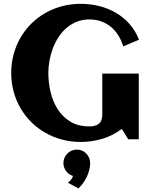

<svg xmlns="http://www.w3.org/2000/svg" viewBox="-20 -740 815 1020"><path d="M718.3 -528.8 634.8 -493.7Q625 -525.4 608.6 -551.8Q592.3 -578.1 569.6 -596.9Q546.9 -615.7 518.1 -626.2Q489.3 -636.7 455.1 -636.7Q418.5 -636.7 387.9 -624.5Q357.4 -612.3 333.3 -591.6Q309.1 -570.8 291 -543Q272.9 -515.1 261 -483.6Q249 -452.1 242.9 -418.5Q236.8 -384.8 236.8 -352.5Q236.8 -301.3 248.8 -250.5Q260.7 -199.7 286.9 -159.2Q313 -118.7 354.5 -93.5Q396 -68.4 455.1 -68.4Q487.3 -68.4 505.4 -82.8Q523.4 -97.2 523.4 -133.3V-349.1H717.3V0H661.1L627 -55.2Q580.1 -19.5 523.7 -2.7Q467.3 14.2 408.7 14.2Q356.9 14.2 309.3 1.5Q261.7 -11.2 220.7 -34.7Q179.7 -58.1 146.2 -91.3Q112.8 -124.5 89.1 -165Q65.4 -205.6 52.5 -253.2Q39.6 -300.8 39.6 -352.5Q39.6 -404.3 52.5 -451.9Q65.4 -499.5 89.1 -540.3Q112.8 -581.1 146.2 -614.3Q179.7 -647.5 220.7 -670.9Q261.7 -694.3 309.3 -707Q356.9 -719.7 408.7 -719.7Q458.5 -719.7 506.1 -708Q553.7 -696.3 594.7 -672.6Q635.7 -648.9 667.7 -613Q699.7 -577.1 718.3 -528.8ZM459 126Q459 144 454.3 162.8Q449.7 181.6 441.2 199.2Q432.6 216.8 421.4 232.7Q410.2 248.5 397 260.7L340.8 231Q349.1 224.6 357.4 214.6Q365.7 204.6 367.2 194.3Q344.7 187.5 330.8 168.5Q316.9 149.4 316.9 126Q316.9 111.3 322.5 98.4Q328.1 85.4 337.9 75.7Q347.7 65.9 360.6 60.3Q373.5 54.7 388.2 54.7Q402.8 54.7 415.8 60.3Q428.7 65.9 438.2 75.7Q447.8 85.4 453.4 98.4Q459 111.3 459 126Z"/></svg>

Font: Aclonica
Style: Regular
Weight: 400
Designer: Astigmatic (AOETI)
Foundry: Astigmatic (AOETI)
Version: Version 1.000